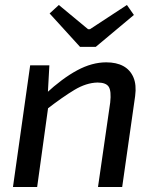

<svg xmlns="http://www.w3.org/2000/svg" viewBox="-20 -750 622 770"><path d="M406 -500Q447 -500 474.5 -485Q502 -470 515 -440Q528 -410 522 -365L470 0H373L422 -339Q427 -385 416 -402Q405 -419 371 -419Q326 -418 278.5 -389.5Q231 -361 165 -310L163 -374Q230 -436 289.5 -468Q349 -500 406 -500ZM178 -488 171 -361 177 -347 129 0H32L101 -488ZM489 -730 517 -690 364 -562H301L179 -696L216 -730L333 -633H341Z"/></svg>

Font: Exo 2 Medium
Style: Italic
Weight: 500
Italic angle: -8°
Designer: Natanael Gama
Foundry: Natanael Gama
Version: Version 2.010